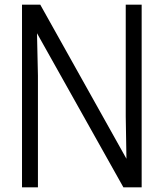

<svg xmlns="http://www.w3.org/2000/svg" viewBox="-20 -800 699 820"><path d="M585 -780V0H507L138 -658L142 -477V0H74V-780H152L520 -122L517 -303V-780Z"/></svg>

Font: Cooper Hewitt
Style: Book
Weight: 705
Designer: Village Type and Design LLC
Foundry: Cooper Hewitt Smithsonian Design Museum
Version: 1.000; ttfautohint (v1.8.1)